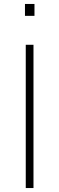

<svg xmlns="http://www.w3.org/2000/svg" viewBox="-20 -949 299 969"><path d="M110 0V-723H149V0ZM106 -869V-929H154V-869Z"/></svg>

Font: Public Sans Thin Thin
Style: Regular
Weight: 250
Version: Version 2.001